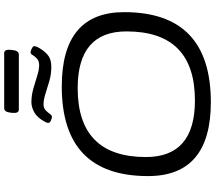

<svg xmlns="http://www.w3.org/2000/svg" viewBox="-75 -946 1027 917"><g transform="rotate(-90 438.5 -487.5)"><path d="M409 6Q56 6 56 -294Q56 -706 484 -706Q839 -706 839 -408Q839 6 409 6ZM417 -70Q747 -70 747 -397Q747 -630 476 -630Q147 -630 147 -304Q147 -70 417 -70ZM339 -753Q332 -753 321 -758Q310 -763 310 -770Q310 -778 315 -786Q335 -823 360 -837Q385 -851 409 -851Q441 -851 473 -842Q505 -833 534.5 -823.5Q564 -814 586 -814Q606 -814 617 -824.5Q628 -835 634 -845Q640 -855 646 -855Q654 -855 665.5 -849Q677 -843 677 -837Q677 -835 674 -826.5Q671 -818 663 -806Q647 -781 628.5 -768.5Q610 -756 577 -756Q542 -756 509.5 -765.5Q477 -775 449 -784Q421 -793 398 -793Q381 -793 370.5 -783Q360 -773 353 -763Q346 -753 339 -753ZM374 -911Q355 -911 358 -941L359 -951Q362 -981 381 -981H643Q662 -981 659 -951L658 -941Q655 -911 636 -911Z"/></g></svg>

Font: Asap Expanded Expanded Regular
Style: Italic
Weight: 400
Width: 7
Italic angle: -6°
Designer: Pablo Cosgaya
Foundry: Omnibus-Type
Version: Version 3.001; ttfautohint (v1.8.4.7-5d5b)